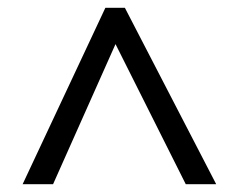

<svg xmlns="http://www.w3.org/2000/svg" viewBox="-20 -739 612 492"><path d="M38 -267 250 -719H300L534 -267H456L276 -626L116 -267Z"/></svg>

Font: Noto Sans Lao Looped
Style: Regular
Weight: 400
Designer: Mark Frömberg, Ben Mitchell
Foundry: The Fontpad Ltd
Version: Version 1.001